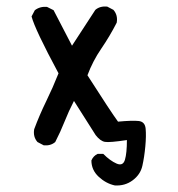

<svg xmlns="http://www.w3.org/2000/svg" viewBox="-20 -443 540 584"><path d="M329 121Q302 115 280 94.5Q258 74 258 45Q264 31 277 25H294Q315 46 334.5 54.5Q354 63 360 43Q366 23 366 -17Q313 -9 299 -11.5Q285 -14 271 -32L205 -136Q189 -105 176.5 -73.5Q164 -42 148 -11Q134 1 113 -1L94 -11Q80 -27 84 -50Q100 -93 120.5 -135Q141 -177 158 -220Q86 -354 76 -393L86 -412Q102 -424 123 -422L143 -412L199 -304L270 -413Q284 -425 306 -423L325 -413Q339 -397 335 -374Q314 -333 288 -295Q262 -257 246 -214Q317 -103 339 -73Q382 -77 401.5 -75Q421 -73 423 -51.5Q425 -30 422 2.5Q419 35 413 61.5Q407 88 383.5 105.5Q360 123 329 121Z"/></svg>

Font: NaniFont Regular
Style: Regular
Weight: 400
Designer: Nanigashitei
Version: Version 1.036